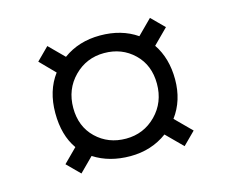

<svg xmlns="http://www.w3.org/2000/svg" viewBox="-70 -758 739 617"><g transform="rotate(-15 300.0 -449.5)"><path d="M134 -324Q100 -372 100 -446Q100 -520 138 -571L90 -620L131 -661L180 -612Q232 -650 303 -650Q374 -650 425 -615L473 -663L515 -621L466 -572Q500 -522 500 -451.5Q500 -381 462 -330L515 -277L474 -236L421 -289Q368 -250 298 -250Q228 -250 177 -283L131 -237L89 -279ZM301 -592Q242 -592 201 -550.5Q160 -509 160 -447Q160 -385 200 -346.5Q240 -308 299 -308Q358 -308 399 -349.5Q440 -391 440 -453Q440 -515 400 -553.5Q360 -592 301 -592Z"/></g></svg>

Font: Antic Slab
Style: Regular
Weight: 400
Designer: Santiago Orozco
Foundry: Santiago Orozco
Version: Version 001.001